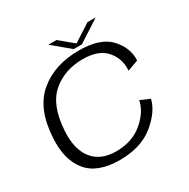

<svg xmlns="http://www.w3.org/2000/svg" viewBox="-159 -847 983 997"><g transform="rotate(-30 333.0 -348.0)"><path d="M281 5Q147.5 5 88.2 -67.8Q29 -140.5 37 -268.5Q46.5 -438 139.8 -516.2Q233 -594.5 379.5 -594.5Q507 -594.5 563.5 -533.8Q620 -473 616 -398L551 -374.5Q556.5 -443.5 513 -494.5Q469.5 -545.5 373.5 -545.5Q266.5 -545.5 192 -482.8Q117.5 -420 108 -272Q100.5 -163 147.2 -103.2Q194 -43.5 287 -43.5Q383 -43.5 446.5 -97Q510 -150.5 522.5 -214.5L579 -190Q563 -121 485.8 -58Q408.5 5 281 5ZM360.5 -614 258 -699.5H306.5L388 -632L492.5 -699.5H541.5L409.5 -614Z"/></g></svg>

Font: Anybody ExtraExpanded Light
Style: Italic
Weight: 300
Width: 8
Italic angle: -10°
Designer: Tyler Finck
Foundry: Etcetera Type Company
Version: Version 1.010; ttfautohint (v1.8.3) -l 8 -r 50 -G 200 -x 14 